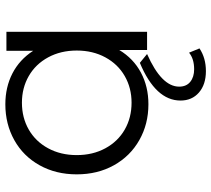

<svg xmlns="http://www.w3.org/2000/svg" viewBox="-56 -514 790 718"><g transform="rotate(-90 339.0 -155.0)"><path d="M579 -526V0H511V-104Q479 -51 426.5 -23Q374 5 308 5Q234 5 174 -29Q114 -63 80 -124Q46 -185 46 -263Q46 -341 80 -402Q114 -463 174 -496.5Q234 -530 308 -530Q372 -530 423.5 -503.5Q475 -477 508 -426V-526ZM509 -263Q509 -323 483.5 -370Q458 -417 413.5 -442.5Q369 -468 314 -468Q258 -468 213.5 -442.5Q169 -417 143.5 -370Q118 -323 118 -263Q118 -203 143.5 -156Q169 -109 213.5 -83.5Q258 -58 314 -58Q369 -58 413.5 -83.5Q458 -109 483.5 -156Q509 -203 509 -263ZM322 125Q322 32 463 -27L496 0Q374 54 374 120Q374 147 392 161.5Q410 176 439 176Q478 176 501 157L517 196Q481 220 432 220Q382 220 352 194Q322 168 322 125Z"/></g></svg>

Font: Idrija
Style: Regular
Weight: 400
Designer: Julieta Ulanovsky
Foundry: Julieta Ulanovsky
Version: Version 7.200